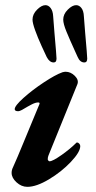

<svg xmlns="http://www.w3.org/2000/svg" viewBox="-20 -710 372 744"><path d="M25 -40Q25 -51 30 -61Q48 -101 69 -152.5Q90 -204 99 -225L133 -307Q135 -313 128 -313Q118 -313 104 -306Q90 -299 65 -284Q55 -279 51 -279Q37 -279 37 -287Q37 -300 71 -330.5Q105 -361 149.5 -390.5Q194 -420 222 -430Q230 -432 234 -432Q254 -432 270 -416Q286 -400 280 -384L168 -108Q165 -101 165 -93Q165 -90 167.5 -87.5Q170 -85 172 -85Q184 -85 218 -109Q252 -133 274 -155Q277 -158 278 -158Q283 -158 287 -153.5Q291 -149 291 -144Q291 -121 254.5 -82.5Q218 -44 169.5 -15Q121 14 86 14Q63 14 44 -3.5Q25 -21 25 -40ZM161 -489Q157 -497 141.5 -531Q126 -565 116 -593Q106 -621 106 -634Q106 -655 123.5 -672.5Q141 -690 156 -690Q168 -690 176.5 -678.5Q185 -667 186 -647L191 -583Q199 -493 199 -483Q199 -468 188 -468Q172 -468 161 -489ZM281 -489 271 -511Q250 -557 237.5 -587.5Q225 -618 225 -634Q225 -655 242.5 -672.5Q260 -690 275 -690Q287 -690 295.5 -679Q304 -668 305 -647L310 -583Q318 -493 318 -483Q318 -468 307 -468Q290 -468 281 -489Z"/></svg>

Font: EB Garamond
Style: Bold Italic
Weight: 700
Italic angle: -17.2°
Designer: Georg Duffner and Octavio Pardo
Foundry: Georg Duffner
Version: Version 1.000